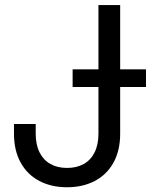

<svg xmlns="http://www.w3.org/2000/svg" viewBox="-20 -748 614 777"><path d="M36.6 -207V-246.1H124.5V-207Q124.5 -162.6 140.1 -131.3Q155.8 -100.1 184.3 -84.2Q212.9 -68.4 251.5 -68.4Q290 -68.4 318.6 -84.2Q347.2 -100.1 362.8 -131.3Q378.4 -162.6 378.4 -207V-727.5H466.3V-207Q466.3 -138.7 439.2 -89.8Q412.1 -41 363.5 -15.6Q314.9 9.8 251.5 9.8Q188 9.8 139.4 -15.6Q90.8 -41 63.7 -89.8Q36.6 -138.7 36.6 -207ZM273.9 -467.3H570.8V-396H273.9Z"/></svg>

Font: Intratopia Thin
Style: Regular
Weight: 100
Designer: Rasmus Andersson
Foundry: rsms
Version: Version 3.000;Glyphs 3.2.3 (3260)